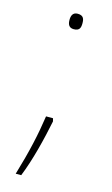

<svg xmlns="http://www.w3.org/2000/svg" viewBox="-106 -574 433 744"><g transform="rotate(15 110.0 -201.5)"><path d="M85 -501C85 -484 90 -470 110 -470C134 -470 137 -484 137 -501C137 -517 134 -532 110 -532C90 -532 85 -517 85 -501ZM125 -104 122 -116H94C83 -40 67 32 38 129H60C88 60 110 -30 125 -104Z"/></g></svg>

Font: Noto Sans Lao Thin
Style: Regular
Weight: 100
Designer: Monotype Design Team
Foundry: Monotype Imaging Inc.
Version: Version 2.003